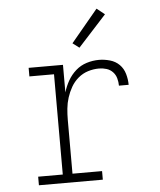

<svg xmlns="http://www.w3.org/2000/svg" viewBox="-53 -800 707 847"><g transform="rotate(-5 300.0 -377.0)"><path d="M85 0V-38H194V-482H85V-520H237V-398Q245 -425 259 -449.5Q273 -474 294 -492.5Q315 -511 342 -519.5Q369 -528 397 -528Q421 -528 445.5 -521Q470 -514 487 -497Q504 -480 511 -455.5Q518 -431 518 -407H475Q475 -423 470.5 -439.5Q466 -456 454.5 -468Q443 -480 427 -485Q411 -490 394 -490Q369 -490 345 -482.5Q321 -475 301.5 -458.5Q282 -442 269.5 -420Q257 -398 249.5 -374.5Q242 -351 239.5 -326Q237 -301 237 -276V-38H368V0ZM316 -589 287 -611 406 -754 441 -726Z"/></g></svg>

Font: Iosevka Etoile Extralight
Style: Regular
Weight: 200
Designer: Belleve Invis
Foundry: Belleve Invis
Version: Version 22.1.2; ttfautohint (v1.8.4)